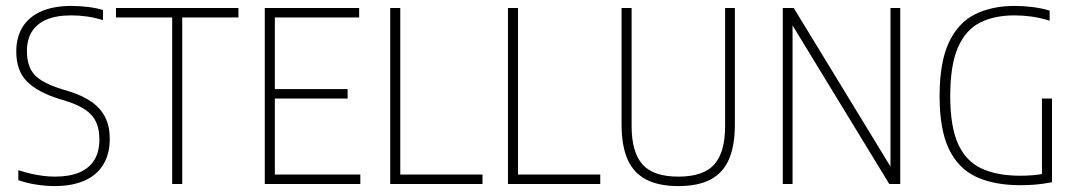

<svg xmlns="http://www.w3.org/2000/svg" viewBox="-20 -622 3641 649"><path d="M164 7Q136.5 7 104.2 2.2Q72 -2.5 42 -13V-47Q64 -39.5 85 -34.8Q106 -30 126.2 -27.5Q146.5 -25 166 -25Q215 -25 248.5 -39.2Q282 -53.5 299 -81.5Q316 -109.5 316 -151Q316 -184 305.5 -208Q295 -232 270.8 -249.5Q246.5 -267 205 -280L179 -288Q107 -310.5 71 -346.8Q35 -383 35 -448Q35 -496 56.2 -530.5Q77.5 -565 119.2 -583.5Q161 -602 222 -602Q247.5 -602 277 -598.5Q306.5 -595 328 -588V-554Q300.5 -562.5 274.2 -566.2Q248 -570 221 -570Q170.5 -570 137.2 -555.8Q104 -541.5 87.5 -514.8Q71 -488 71 -450Q71 -397.5 96.5 -369.5Q122 -341.5 188 -321L214 -313Q259 -299 289.5 -277.8Q320 -256.5 335.5 -225.8Q351 -195 351 -153Q351 -101.5 329.2 -65.8Q307.5 -30 265.8 -11.5Q224 7 164 7Z M562 0V-563H372V-595H786V-563H596V0Z M875 0V-595H1194V-563H909V-32H1198V0ZM904 -289V-321H1155V-289Z M1299 0V-595H1333V-32H1611V0Z M1697 0V-595H1731V-32H2009V0Z M2273 7Q2206.5 7 2164 -15.2Q2121.5 -37.5 2101.2 -83.5Q2081 -129.5 2081 -201V-595H2115V-196Q2115 -107.5 2151.8 -66.2Q2188.5 -25 2273 -25Q2358 -25 2394.5 -66.2Q2431 -107.5 2431 -196V-595H2464V-201Q2464 -129.5 2444 -83.5Q2424 -37.5 2381.8 -15.2Q2339.5 7 2273 7Z M2626 0V-595H2663L3004 -36H2990V-595H3023V0H2986L2645 -559H2659V0Z M3429 4Q3340 4 3279.2 -24.5Q3218.5 -53 3187.2 -119Q3156 -185 3156 -297Q3156 -410.5 3186.8 -477.2Q3217.5 -544 3274.5 -573Q3331.5 -602 3410 -602Q3439.5 -602 3470 -598.2Q3500.5 -594.5 3528 -586V-552Q3496 -562 3466.8 -566Q3437.5 -570 3409 -570Q3340.5 -570 3292 -545.2Q3243.5 -520.5 3217.8 -461Q3192 -401.5 3192 -297Q3192 -195 3218.2 -136.2Q3244.5 -77.5 3297.2 -52.8Q3350 -28 3429 -28Q3451 -28 3472 -29.8Q3493 -31.5 3513 -36L3502 -20V-289H3536V-6Q3504.5 0 3479.5 2Q3454.5 4 3429 4Z"/></svg>

Font: Encode Sans SC Condensed Thin
Style: Regular
Weight: 100
Width: 3
Designer: Multiple Designers
Foundry: Impallari Type
Version: Version 3.002